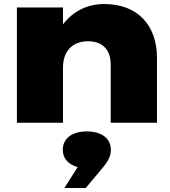

<svg xmlns="http://www.w3.org/2000/svg" viewBox="-20 -610 845 954"><path d="M497 -590C417 -590 344 -556 293 -489V-573H64V0H293V-274C293 -356 340 -405 417 -405C489 -405 530 -364 530 -289V0H760V-322C760 -485 664 -590 497 -590ZM406 324 465 254C511 200 531 174 531 135C531 78 485 43 412 43C339 43 292 77 292 134C292 178 320 208 366 220L300 324Z"/></svg>

Font: Bounded ExtBd
Style: Regular
Weight: 800
Designer: Vlad Churkin
Version: Version 3.0